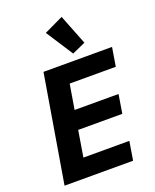

<svg xmlns="http://www.w3.org/2000/svg" viewBox="-174 -1075 950 1174"><g transform="rotate(-20 300.5 -488.0)"><path d="M38 0 155 -698H601L581 -576H281L254 -414H540L520 -292H233L205 -122H504L484 0ZM250 -917 374 -976 451 -780 364 -741Z"/></g></svg>

Font: IBM Plex Mono
Style: Bold Italic
Weight: 700
Italic angle: -9°
Monospace: yes
Designer: Mike Abbink, Paul van der Laan, Pieter van Rosmalen
Foundry: Bold Monday
Version: Version 2.3